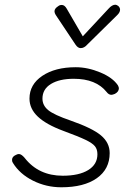

<svg xmlns="http://www.w3.org/2000/svg" viewBox="-20 -785 560 814"><path d="M35 -94Q31 -99 31 -107Q31 -121 47 -128Q54 -132 60 -132Q71 -132 85 -115Q144 -40 246 -40Q315 -40 354 -64Q393 -88 393 -131Q393 -152 382.5 -165Q372 -178 343 -192Q314 -206 249 -230Q176 -257 140.5 -290.5Q105 -324 105 -367Q105 -427 159.5 -463.5Q214 -500 301 -500Q352 -500 405 -478Q458 -456 480 -423Q484 -415 484 -411Q484 -396 467 -387Q457 -383 452 -383Q441 -383 432 -395Q387 -451 293 -451Q232 -451 196 -429Q160 -407 160 -367Q160 -338 184.5 -318Q209 -298 279 -274Q371 -242 408 -211Q445 -180 445 -136Q445 -68 390.5 -29.5Q336 9 240 9Q176 9 120 -19Q64 -47 35 -94ZM300 -596 216 -722Q211 -730 211 -737Q211 -749 227 -759Q233 -764 242 -764Q254 -764 263 -748L331 -631L440 -748Q455 -765 469 -765Q474 -765 481 -760Q489 -753 489 -744Q489 -733 478 -722L350 -596Q337 -581 322 -581Q310 -581 300 -596Z"/></svg>

Font: Kodchasan ExtraLight
Style: Italic
Weight: 275
Italic angle: -10°
Version: Version 1.000; ttfautohint (v1.6)